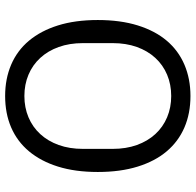

<svg xmlns="http://www.w3.org/2000/svg" viewBox="-27 -723 762 748"><g transform="rotate(-90 354.0 -349.0)"><path d="M354 12Q286 12 231.5 -11.5Q177 -35 138.5 -80.5Q100 -126 79 -193.5Q58 -261 58 -349Q58 -437 79 -504Q100 -571 138.5 -617Q177 -663 231.5 -686.5Q286 -710 354 -710Q421 -710 476 -686.5Q531 -663 569.5 -617Q608 -571 629 -504Q650 -437 650 -349Q650 -261 629 -193.5Q608 -126 569.5 -80.5Q531 -35 476 -11.5Q421 12 354 12ZM354 -63Q399 -63 437 -79Q475 -95 502.5 -125Q530 -155 545 -197Q560 -239 560 -291V-407Q560 -459 545 -501Q530 -543 502.5 -573Q475 -603 437 -619Q399 -635 354 -635Q309 -635 271 -619Q233 -603 205.5 -573Q178 -543 163 -501Q148 -459 148 -407V-291Q148 -239 163 -197Q178 -155 205.5 -125Q233 -95 271 -79Q309 -63 354 -63Z"/></g></svg>

Font: Aneliza
Style: Regular
Weight: 400
Designer: Mike Abbink, Paul van der Laan, Pieter van Rosmalen
Foundry: Bold Monday
Version: Version 3.001;September 8, 2019;FontCreator 11.5.0.2425 64-b